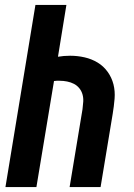

<svg xmlns="http://www.w3.org/2000/svg" viewBox="-20 -755 540 775"><path d="M2 0 123 -735H248L214 -526Q226 -528 238 -529Q250 -530 263 -530Q293 -530 321.5 -523.5Q350 -517 374 -502.5Q398 -488 414.5 -465Q431 -442 438 -414.5Q445 -387 442.5 -356.5Q440 -326 435 -296L386 0H261L313 -314Q315 -329 316 -344.5Q317 -360 313 -374Q309 -388 300 -399Q291 -410 278.5 -416.5Q266 -423 251 -426Q236 -429 221 -429Q215 -429 209 -429Q203 -429 198 -428L127 0Z"/></svg>

Font: Iosevka Curly Extrabold
Style: Italic
Weight: 800
Italic angle: -9°
Monospace: yes
Designer: Belleve Invis
Foundry: Belleve Invis
Version: Version 22.1.2; ttfautohint (v1.8.4)